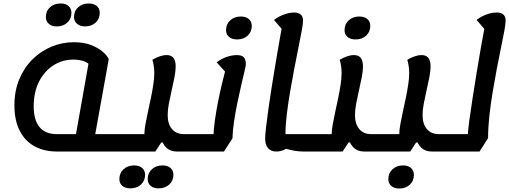

<svg xmlns="http://www.w3.org/2000/svg" viewBox="-20 -847 2932 1105"><path d="M469 -695Q441 -695 423.5 -710Q406 -725 406 -748Q406 -784 430 -805.5Q454 -827 491 -827Q520 -827 537 -812.5Q554 -798 554 -773Q554 -739 530.5 -717Q507 -695 469 -695ZM306 -695Q278 -695 261 -710Q244 -725 244 -748Q244 -784 268 -805.5Q292 -827 329 -827Q358 -827 374.5 -812.5Q391 -798 391 -773Q391 -739 367.5 -717Q344 -695 306 -695ZM421 25 471 -75H698L681 25ZM308 25Q233 25 178 -5.5Q123 -36 93 -95.5Q63 -155 63 -241Q63 -324 91 -391Q119 -458 167 -505.5Q215 -553 276.5 -578.5Q338 -604 405 -604Q460 -604 500.5 -589Q541 -574 568 -552Q595 -530 606 -507L524 -52L474 25ZM416 -68 495 -513 500 -469Q490 -484 464 -494Q438 -504 403 -504Q338 -504 286 -470Q234 -436 204 -376Q174 -316 174 -236Q174 -156 207.5 -115.5Q241 -75 308 -75H427ZM681 25 698 -75Q709 -75 711 -62Q713 -49 709 -25Q705 -3 698.5 11Q692 25 681 25Z M682 25 698 -75H846L811 -40V-76Q811 -98 817 -131.5Q823 -165 831.5 -204Q840 -243 848.5 -283.5Q857 -324 862.5 -361Q868 -398 868 -427Q868 -448 865 -467.5Q862 -487 857 -503Q877 -515 898.5 -522.5Q920 -530 939 -530Q966 -530 978.5 -513.5Q991 -497 991 -465Q991 -438 984 -402Q977 -366 968 -327Q959 -288 952 -251.5Q945 -215 945 -185Q945 -134 969.5 -104.5Q994 -75 1040 -75H1086L1070 25H998Q961 25 938.5 4Q916 -17 908 -51L939 -27H908L874 25ZM1070 25 1087 -75Q1098 -75 1100 -62Q1102 -49 1098 -25Q1094 -3 1087.5 11Q1081 25 1070 25ZM682 25Q671 25 668.5 12Q666 -1 670 -25Q675 -48 681 -61.5Q687 -75 698 -75ZM892 237Q864 237 847 222.5Q830 208 830 184Q830 149 854 127Q878 105 915 105Q944 105 961 119.5Q978 134 978 159Q978 193 954 215Q930 237 892 237ZM730 237Q701 237 684 222.5Q667 208 667 184Q667 149 691 127Q715 105 752 105Q781 105 798 119.5Q815 134 815 159Q815 193 791.5 215Q768 237 730 237Z M1071 25 1087 -75H1230L1208 -55Q1209 -99 1216.5 -152.5Q1224 -206 1234.5 -259.5Q1245 -313 1256 -358.5Q1267 -404 1274.5 -433Q1282 -462 1283 -466L1289 -420L1227 -488Q1252 -508 1283.5 -519Q1315 -530 1343 -530Q1370 -530 1382.5 -518Q1395 -506 1395 -477Q1395 -470 1387.5 -438.5Q1380 -407 1369 -359.5Q1358 -312 1346.5 -257Q1335 -202 1327 -148Q1319 -94 1318 -51L1269 25ZM1071 25Q1060 25 1057.5 12Q1055 -1 1059 -25Q1064 -48 1070 -61.5Q1076 -75 1087 -75ZM1344 -620Q1315 -620 1298 -634.5Q1281 -649 1281 -673Q1281 -708 1305 -730Q1329 -752 1366 -752Q1395 -752 1412 -737.5Q1429 -723 1429 -698Q1429 -664 1405.5 -642Q1382 -620 1344 -620Z M1727 25Q1678 25 1630 10Q1582 -5 1550 -24L1585 -75H1775L1759 25ZM1570 25Q1539 25 1522.5 5.5Q1506 -14 1506 -50Q1506 -70 1511 -113Q1516 -156 1524 -214.5Q1532 -273 1542.5 -338.5Q1553 -404 1564 -470.5Q1575 -537 1585.5 -596.5Q1596 -656 1604 -701L1623 -656L1557 -732Q1582 -752 1614.5 -763.5Q1647 -775 1672 -775Q1697 -775 1710.5 -763.5Q1724 -752 1724 -729Q1724 -711 1716.5 -670Q1709 -629 1697.5 -572.5Q1686 -516 1673.5 -451Q1661 -386 1649.5 -318.5Q1638 -251 1630.5 -188.5Q1623 -126 1623 -76Q1623 -58 1624.5 -45Q1626 -32 1631 -22Q1636 -12 1644 -3Q1629 10 1610 17.5Q1591 25 1570 25ZM1758 25 1775 -75Q1786 -75 1788 -62Q1790 -49 1786 -25Q1782 -3 1775.5 11Q1769 25 1758 25Z M1760 25 1776 -75H1924L1889 -40V-76Q1889 -98 1895 -131.5Q1901 -165 1909.5 -204Q1918 -243 1926.5 -283.5Q1935 -324 1940.5 -361Q1946 -398 1946 -427Q1946 -448 1943 -467.5Q1940 -487 1935 -503Q1955 -515 1976.5 -522.5Q1998 -530 2017 -530Q2044 -530 2056.5 -513.5Q2069 -497 2069 -465Q2069 -438 2062 -402Q2055 -366 2046 -327Q2037 -288 2030 -251.5Q2023 -215 2023 -185Q2023 -134 2047.5 -104.5Q2072 -75 2118 -75H2164L2148 25H2076Q2039 25 2016.5 4Q1994 -17 1986 -51L2017 -27H1986L1952 25ZM2148 25 2165 -75Q2176 -75 2178 -62Q2180 -49 2176 -25Q2172 -3 2165.5 11Q2159 25 2148 25ZM1760 25Q1749 25 1746.5 12Q1744 -1 1748 -25Q1753 -48 1759 -61.5Q1765 -75 1776 -75ZM2026 -620Q1997 -620 1980 -634.5Q1963 -649 1963 -673Q1963 -708 1987 -730Q2011 -752 2048 -752Q2077 -752 2094 -737.5Q2111 -723 2111 -698Q2111 -664 2087.5 -642Q2064 -620 2026 -620Z M2149 25 2165 -75H2313L2278 -40V-76Q2278 -98 2284 -131.5Q2290 -165 2298.5 -204Q2307 -243 2315.5 -283.5Q2324 -324 2329.5 -361Q2335 -398 2335 -427Q2335 -448 2332 -467.5Q2329 -487 2324 -503Q2344 -515 2365.5 -522.5Q2387 -530 2406 -530Q2433 -530 2445.5 -513.5Q2458 -497 2458 -465Q2458 -438 2451 -402Q2444 -366 2435 -327Q2426 -288 2419 -251.5Q2412 -215 2412 -185Q2412 -134 2436.5 -104.5Q2461 -75 2507 -75H2553L2537 25H2465Q2428 25 2405.5 4Q2383 -17 2375 -51L2406 -27H2375L2341 25ZM2537 25 2554 -75Q2565 -75 2567 -62Q2569 -49 2565 -25Q2561 -3 2554.5 11Q2548 25 2537 25ZM2149 25Q2138 25 2135.5 12Q2133 -1 2137 -25Q2142 -48 2148 -61.5Q2154 -75 2165 -75ZM2277 238Q2249 238 2232 223Q2215 208 2215 185Q2215 149 2239 127Q2263 105 2300 105Q2329 105 2345.5 120Q2362 135 2362 160Q2362 194 2338.5 216Q2315 238 2277 238Z M2538 25 2554 -75H2708L2672 -65Q2673 -93 2680.5 -150Q2688 -207 2699.5 -280Q2711 -353 2723.5 -430.5Q2736 -508 2748.5 -578.5Q2761 -649 2771 -700L2789 -656L2723 -732Q2746 -751 2778 -763Q2810 -775 2838 -775Q2864 -775 2877 -763.5Q2890 -752 2890 -728Q2890 -709 2882.5 -669Q2875 -629 2863.5 -573.5Q2852 -518 2839.5 -452.5Q2827 -387 2815.5 -318Q2804 -249 2796.5 -181Q2789 -113 2789 -52L2740 25ZM2538 25Q2527 25 2524.5 12Q2522 -1 2526 -25Q2531 -48 2537 -61.5Q2543 -75 2554 -75Z"/></svg>

Font: Lemonada
Style: Regular
Weight: 400
Designer: Mohamed Gaber (Arabic), Eduardo Tunni (Latin)
Foundry: Kief Type Foundry
Version: Version 4.005